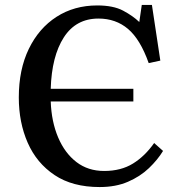

<svg xmlns="http://www.w3.org/2000/svg" viewBox="-20 -744 716 776"><path d="M383 12Q273 12 200.5 -36.5Q128 -85 92 -167Q56 -249 56 -350Q56 -463 96.5 -546.5Q137 -630 208.5 -676Q280 -722 373 -722Q438 -722 477.5 -701Q517 -680 543 -655L553 -724H594L628 -499L581 -489Q547 -585 497.5 -627Q448 -669 378 -669Q287 -669 238 -593Q189 -517 185 -385H519V-334H185Q188 -252 215 -188.5Q242 -125 289 -89Q336 -53 401 -53Q469 -53 517.5 -83Q566 -113 603 -166L639 -134Q617 -98 582 -64.5Q547 -31 497.5 -9.5Q448 12 383 12Z"/></svg>

Font: Literata 36pt Medium
Style: Regular
Weight: 500
Designer: Latin by Veronika Burian and Jose Scaglione. Greek by Irene Vlachou. Cyrillic by Vera Evstafieva.
Foundry: TypeTogether
Version: Version 3.002